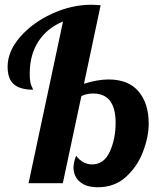

<svg xmlns="http://www.w3.org/2000/svg" viewBox="-20 -770 680 807"><path d="M315.5 -6C333.2 9.3 358.3 17 391 17C438.3 17 478 2.3 510 -27C542 -56.3 565.8 -91.8 581.5 -133.5C597.2 -175.2 605 -214.3 605 -251C605 -307 590.8 -351.8 562.5 -385.5C534.2 -419.2 492 -436 436 -436C406 -436 371.7 -430 333 -418L403 -748C385.7 -749.3 372.3 -750 363 -750C308.3 -750 253.7 -737.5 199 -712.5C144.3 -687.5 99.5 -654.8 64.5 -614.5C29.5 -574.2 12 -532.7 12 -490C12 -455.3 20.8 -430.5 38.5 -415.5C56.2 -400.5 83 -393 119 -393C119 -394.3 116.7 -399.8 112 -409.5C107.3 -419.2 105 -436.3 105 -461C105 -513.7 117.2 -558.7 141.5 -596C165.8 -633.3 200.3 -661.3 245 -680L100 0H244L322 -366C336.7 -373.3 353 -377 371 -377C434.3 -377 466 -336 466 -254C466 -208.7 457.8 -168.2 441.5 -132.5C425.2 -96.8 400.3 -79 367 -79C341 -79 318.7 -91 300 -115C292.7 -97 289 -80.7 289 -66C289 -41.3 297.8 -21.3 315.5 -6Z"/></svg>

Font: DonutKreme
Style: Regular
Weight: 400
Designer: Impallari Type
Foundry: Impallari Type
Version: Version 2.100